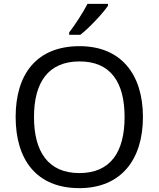

<svg xmlns="http://www.w3.org/2000/svg" viewBox="-20 -964 821 994"><path d="M539 -934V-944H433C410 -899 367 -833 338 -796V-784H396C443 -820 514 -897 539 -934ZM720 -358C720 -580 606 -725 392 -725C168 -725 61 -578 61 -359C61 -138 168 10 391 10C606 10 720 -137 720 -358ZM156 -358C156 -538 230 -646 392 -646C553 -646 625 -538 625 -358C625 -178 553 -68 391 -68C230 -68 156 -178 156 -358Z"/></svg>

Font: Noto Sans Newa
Style: Regular
Weight: 400
Designer: Monotype Design Team
Foundry: Monotype Imaging Inc.
Version: Version 2.007